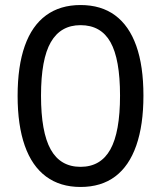

<svg xmlns="http://www.w3.org/2000/svg" viewBox="-20 -734 640 763"><path d="M300 9Q219 9 163 -32.5Q107 -74 78.5 -155Q50 -236 50 -353Q50 -471 78.5 -551.5Q107 -632 163 -673Q219 -714 300 -714Q382 -714 437.5 -673Q493 -632 521.5 -552Q550 -472 550 -354Q550 -237 521.5 -155.5Q493 -74 437.5 -32.5Q382 9 300 9ZM300 -71Q380 -71 418.5 -140Q457 -209 457 -354Q457 -499 419 -566.5Q381 -634 300 -634Q221 -634 182 -566.5Q143 -499 143 -354Q143 -209 181.5 -140Q220 -71 300 -71Z"/></svg>

Font: Nunito Sans 12pt ExtraLight 11pt Medium
Style: Regular
Weight: 500
Version: Version 3.101;gftools[0.9.27]